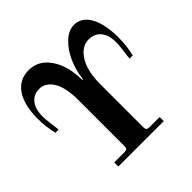

<svg xmlns="http://www.w3.org/2000/svg" viewBox="-184 -897 1065 1065"><g transform="rotate(-45 348.0 -365.0)"><path d="M626 -379.9Q638.2 -469.2 638.2 -494.1Q638.2 -552.7 612.3 -584Q586.4 -615.2 542 -615.2Q486.3 -615.2 448.7 -556.9Q411.1 -498.5 411.1 -394V-56.2Q411.1 -42.5 416.3 -37.4Q421.4 -32.2 435.1 -32.2H515.1V0H159.2V-32.2H238.8Q252.4 -32.2 257.8 -37.4Q263.2 -42.5 263.2 -56.2V-415Q263.2 -517.6 231.9 -566.4Q200.7 -615.2 152.8 -615.2Q110.4 -615.2 84.2 -584Q58.1 -552.7 58.1 -493.2Q58.1 -465.8 69.8 -379.9L44.9 -378.9Q29.8 -440.9 29.8 -502.9Q29.8 -610.4 70.1 -670.2Q110.4 -730 185.1 -730Q262.7 -730 309.8 -660.2Q356.9 -590.3 356.9 -481H362.8Q368.7 -541.5 393.8 -598.6Q418.9 -655.8 458.5 -692.9Q498 -730 541 -730Q599.1 -730 632.6 -670.4Q666 -610.8 666 -504.9Q666 -436 650.9 -378.9Z"/></g></svg>

Font: Flanker Steampunk
Style: Bold
Weight: 700
Designer: Alexey Kryukov, Leonardo Di Lena
Foundry: Alexey Kryukov, Leonardo Di Lena
Version: 1.210